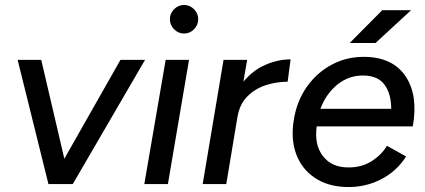

<svg xmlns="http://www.w3.org/2000/svg" viewBox="-20 -741 1713 773"><path d="M175 0 51 -500H146L239 -102L465 -500H564L273 0Z M561 0 647 -500H741L656 0ZM721 -606Q698 -606 681 -623Q664 -640 664 -664Q664 -687 681 -704Q698 -721 721 -721Q744 -721 761 -704Q778 -687 778 -664Q778 -640 761 -623Q744 -606 721 -606Z M796 0 880 -500H975L960 -412Q998 -458 1048.5 -480Q1099 -502 1150 -502L1138 -412Q1093 -412 1050 -398Q1007 -384 976 -353Q945 -322 936 -270L891 0Z M1375 12Q1300 10 1247.5 -25Q1195 -60 1172.5 -120.5Q1150 -181 1163 -259Q1175 -335 1216.5 -393Q1258 -451 1319 -482.5Q1380 -514 1453 -512Q1563 -509 1613.5 -433Q1664 -357 1642 -232H1255Q1245 -157 1280.5 -112Q1316 -67 1381 -67Q1433 -66 1473.5 -90.5Q1514 -115 1538 -154L1615 -111Q1576 -50 1512 -18Q1448 14 1375 12ZM1270 -303H1555Q1555 -363 1528.5 -399.5Q1502 -436 1444 -437Q1385 -438 1339 -401Q1293 -364 1270 -303ZM1388 -568 1519 -700H1635L1492 -568Z"/></svg>

Font: Figtree Medium
Style: Italic
Weight: 500
Italic angle: -9.5°
Foundry: Erik Kennedy
Version: Version 2.001; ttfautohint (v1.8.4.7-5d5b);gftools[0.9.27]